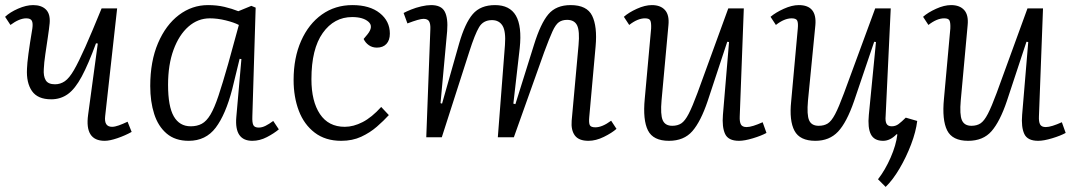

<svg xmlns="http://www.w3.org/2000/svg" viewBox="-20 -539 4215 754"><path d="M0 -473Q19 -491 51 -505Q83 -519 110 -519Q143 -519 160.5 -501.5Q178 -484 175 -448Q173 -427 168 -393.5Q163 -360 158 -326Q153 -292 152 -268Q150 -240 159.5 -224Q169 -208 196 -208Q217 -208 234.5 -220Q252 -232 270.5 -264Q289 -296 315 -354.5Q341 -413 379 -506H440L393 -83Q388 -41 420 -41Q431 -41 446.5 -46.5Q462 -52 481 -61L497 -21Q472 -7 441.5 3.5Q411 14 391 14Q312 14 326 -88L364 -368L357 -369Q327 -287 301 -238.5Q275 -190 246.5 -169.5Q218 -149 181 -149Q128 -149 105.5 -181.5Q83 -214 86 -269Q87 -308 107 -427Q110 -448 105 -457.5Q100 -467 83 -467Q56 -467 21 -441Z M971 -82Q970 -57 975 -47.5Q980 -38 996 -38Q1009 -38 1023 -45Q1037 -52 1053 -64L1075 -31Q1056 -15 1028 -0.5Q1000 14 971 14Q900 14 908 -79L928 -307L921 -308L892 -189Q866 -89 827 -37.5Q788 14 721 14Q668 14 634.5 -14.5Q601 -43 585.5 -91.5Q570 -140 570 -201Q570 -298 600.5 -369.5Q631 -441 682.5 -480Q734 -519 797 -519Q832 -519 861.5 -512Q891 -505 916 -495L967 -516L984 -509ZM729 -43Q754 -43 772.5 -53Q791 -63 806.5 -89Q822 -115 838 -163Q854 -211 876 -288L918 -441Q899 -451 866.5 -459Q834 -467 804 -467Q757 -467 720 -434.5Q683 -402 661.5 -343.5Q640 -285 640 -206Q640 -121 662.5 -82Q685 -43 729 -43Z M1364 -519Q1432 -519 1471.5 -487.5Q1511 -456 1511 -407Q1511 -381 1497.5 -366.5Q1484 -352 1460 -352Q1442 -352 1428.5 -361.5Q1415 -371 1408 -386L1423 -404Q1448 -435 1427 -453.5Q1406 -472 1363 -472Q1292 -472 1247.5 -409.5Q1203 -347 1203 -228Q1203 -141 1236.5 -91Q1270 -41 1334 -41Q1368 -41 1404 -59.5Q1440 -78 1477 -119L1507 -87Q1487 -65 1460 -41.5Q1433 -18 1398.5 -2Q1364 14 1320 14Q1258 14 1216 -18Q1174 -50 1153.5 -104Q1133 -158 1133 -225Q1133 -312 1162.5 -378.5Q1192 -445 1244 -482Q1296 -519 1364 -519Z M1963 -362Q1967 -416 1953.5 -438Q1940 -460 1912 -460Q1878 -460 1861.5 -432.5Q1845 -405 1823 -336L1715 0H1654L1670 -424Q1671 -444 1665.5 -454.5Q1660 -465 1643 -465Q1627 -465 1580 -447L1565 -488Q1576 -494 1594.5 -501.5Q1613 -509 1634.5 -514Q1656 -519 1673 -519Q1713 -519 1726.5 -493.5Q1740 -468 1736 -417L1710 -134L1716 -132L1783 -368Q1806 -448 1836.5 -483.5Q1867 -519 1924 -519Q1982 -519 2006 -477.5Q2030 -436 2021 -350L1996 -132L2004 -130L2077 -363Q2103 -447 2133.5 -483Q2164 -519 2221 -519Q2285 -519 2305.5 -477Q2326 -435 2319 -357L2294 -79Q2292 -57 2296 -48Q2300 -39 2318 -39Q2345 -39 2380 -65L2401 -33Q2383 -17 2351.5 -1.5Q2320 14 2291 14Q2253 14 2237.5 -7Q2222 -28 2225 -65L2252 -362Q2257 -417 2246.5 -439Q2236 -461 2207 -461Q2188 -461 2175 -452Q2162 -443 2149.5 -415.5Q2137 -388 2117 -334L1998 0H1935Z M2430 -473Q2449 -490 2481 -504.5Q2513 -519 2540 -519Q2574 -519 2591.5 -499.5Q2609 -480 2605 -440L2578 -145Q2573 -89 2582.5 -67Q2592 -45 2620 -45Q2641 -45 2655.5 -54.5Q2670 -64 2684.5 -92Q2699 -120 2719 -174L2840 -506H2901L2885 -82Q2884 -61 2889.5 -50.5Q2895 -40 2912 -40Q2923 -40 2939 -45Q2955 -50 2975 -59L2990 -17Q2970 -6 2937 4Q2904 14 2882 14Q2840 14 2827.5 -13Q2815 -40 2819 -88L2843 -374L2836 -375L2759 -142Q2732 -62 2699 -24Q2666 14 2607 14Q2545 14 2524.5 -27Q2504 -68 2512 -151L2537 -427Q2538 -449 2534 -458Q2530 -467 2513 -467Q2484 -467 2451 -441Z M3006 -473Q3026 -490 3058 -504.5Q3090 -519 3117 -519Q3189 -519 3182 -440L3153 -144Q3148 -88 3157.5 -66.5Q3167 -45 3195 -45Q3216 -45 3230.5 -54Q3245 -63 3259.5 -90.5Q3274 -118 3294 -172L3417 -506H3478L3458 -84Q3456 -63 3461.5 -53Q3467 -43 3482 -43Q3497 -43 3509 -52Q3521 -61 3537 -77L3582 -64Q3577 -22 3558 28Q3539 78 3512.5 123Q3486 168 3458 195L3428 165Q3456 129 3477.5 80Q3499 31 3504 -11L3501 -12Q3476 14 3448 14Q3413 14 3400 -11.5Q3387 -37 3392 -88L3420 -374L3413 -375L3334 -142Q3305 -58 3271 -22Q3237 14 3182 14Q3121 14 3100 -25.5Q3079 -65 3087 -141L3113 -427Q3115 -448 3111 -457.5Q3107 -467 3089 -467Q3060 -467 3027 -441Z M3605 -473Q3624 -490 3656 -504.5Q3688 -519 3715 -519Q3749 -519 3766.5 -499.5Q3784 -480 3780 -440L3753 -145Q3748 -89 3757.5 -67Q3767 -45 3795 -45Q3816 -45 3830.5 -54.5Q3845 -64 3859.5 -92Q3874 -120 3894 -174L4015 -506H4076L4060 -82Q4059 -61 4064.5 -50.5Q4070 -40 4087 -40Q4098 -40 4114 -45Q4130 -50 4150 -59L4165 -17Q4145 -6 4112 4Q4079 14 4057 14Q4015 14 4002.5 -13Q3990 -40 3994 -88L4018 -374L4011 -375L3934 -142Q3907 -62 3874 -24Q3841 14 3782 14Q3720 14 3699.5 -27Q3679 -68 3687 -151L3712 -427Q3713 -449 3709 -458Q3705 -467 3688 -467Q3659 -467 3626 -441Z"/></svg>

Font: Literata 12pt Light
Style: Italic
Weight: 300
Italic angle: -2°
Designer: Latin by Veronika Burian and Jose Scaglione. Greek by Irene Vlachou. Cyrillic by Vera Evstafieva
Foundry: TypeTogether
Version: Version 3.002